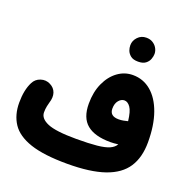

<svg xmlns="http://www.w3.org/2000/svg" viewBox="-156 -988 1181 1211"><g transform="rotate(20 434.0 -383.0)"><path d="M7.8 -183.1Q7.8 -268.6 36.1 -323.7Q51.3 -354.5 84.7 -365.5Q118.2 -376.5 148.9 -360.8Q179.2 -345.7 189.2 -316.4Q199.2 -287.1 186.5 -248Q184.1 -240.2 179.9 -221.2Q175.8 -202.1 175.8 -179.2Q175.8 -137.7 231.2 -114.3Q286.6 -90.8 423.3 -90.8Q509.3 -90.8 562.3 -96.2Q615.2 -101.6 644 -114.5Q672.9 -127.4 685.1 -149.4Q657.7 -145.5 632.3 -145.5Q527.8 -145.5 475.1 -189Q422.4 -232.4 422.4 -327.6Q422.4 -405.8 449.5 -465.3Q476.6 -524.9 522.2 -558.3Q567.9 -591.8 623.5 -591.8Q693.4 -591.8 745.8 -547.6Q798.3 -503.4 827.6 -421.4Q856.9 -339.4 856.9 -225.6Q856.9 -124 813.2 -57.1Q769.5 9.8 674.1 43Q578.6 76.2 423.3 76.2Q266.6 76.2 175.8 45.7Q85 15.1 46.4 -43Q7.8 -101.1 7.8 -183.1ZM572.8 -348.6Q572.8 -298.3 632.8 -298.3Q649.4 -298.3 664.8 -301.3Q680.2 -304.2 692.9 -307.6H693.4Q686 -372.1 668 -397.7Q649.9 -423.3 627.4 -423.3Q606.4 -423.3 589.6 -403.3Q572.8 -383.3 572.8 -348.6ZM542.5 -763.2Q542.5 -793.9 565.2 -818.1Q587.9 -842.3 622.1 -842.3Q647.5 -842.3 665 -831.5Q682.6 -820.8 692.4 -805.2Q705.1 -785.2 705.1 -763.2Q705.1 -747.6 698.2 -728.5Q691.4 -709.5 673.6 -695.8Q655.8 -682.1 623.5 -682.1Q590.3 -682.1 573 -696Q555.7 -710 548.8 -728Q542.5 -745.1 542.5 -763.2Z"/></g></svg>

Font: Mikhak Black
Style: Regular
Weight: 900
Designer: Amin Abedi
Version: Version 3.3